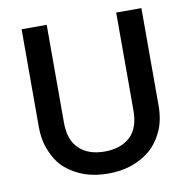

<svg xmlns="http://www.w3.org/2000/svg" viewBox="-79 -773 848 857"><g transform="rotate(-10 345.0 -344.0)"><path d="M188 -252Q188 -170.4 231 -131.8Q272.9 -92.8 345.2 -92.8Q417.5 -92.8 460.9 -131.8Q502.9 -170.9 502.9 -252V-694.8H617.2V-253.9Q617.2 -187.5 595.2 -139.2Q571.8 -88.4 535.2 -57.1Q497.6 -25.4 448.2 -8.8Q401.9 6.8 344.2 6.8Q286.6 6.8 240.2 -8.8Q191.9 -25.4 153.8 -57.1Q118.7 -86.9 96.2 -139.2Q74.2 -187.5 74.2 -253.9V-694.8H188Z"/></g></svg>

Font: PoppinsZ Medium
Style: Regular
Weight: 500
Designer: Ninad Kale (Devanagari), Jonny Pinhorn (Latin)
Foundry: Indian Type Foundry
Version: Version 3.002;FEAKit 1.0